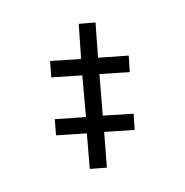

<svg xmlns="http://www.w3.org/2000/svg" viewBox="-149 -754 850 881"><g transform="rotate(-30 275.5 -314.0)"><path d="M386 -632 315 -487 187 -550 154 -482 282 -419 201 -245 72 -308 40 -241 167 -178 97 -30 168 4 239 -144 365 -82 398 -149 271 -212 353 -385 478 -323 512 -391 385 -453 456 -599Z"/></g></svg>

Font: Noto Sans UI SemiCondensed Medium
Style: Regular
Weight: 500
Width: 4
Designer: Monotype Design Team
Foundry: Monotype Imaging Inc.
Version: Version 1.901